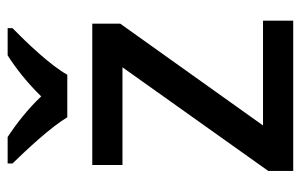

<svg xmlns="http://www.w3.org/2000/svg" viewBox="-166 -640 806 515"><g transform="rotate(-90 237.5 -383.0)"><path d="M180 -606H294C319 -651 381 -716 419 -753V-766H346C311 -744 271 -712 236 -676C202 -712 162 -743 127 -766H56V-753C93 -715 153 -651 180 -606ZM439 0V-81H158L431 -464V-539H52V-458H314L36 -67V0Z"/></g></svg>

Font: Noto Sans Medefaidrin Medium
Style: Regular
Weight: 500
Designer: Dalton Maag Ltd
Foundry: Dalton Maag Ltd
Version: Version 1.002